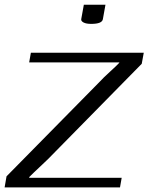

<svg xmlns="http://www.w3.org/2000/svg" viewBox="-20 -812 643 832"><path d="M0 0 8.3 -47.9 414.6 -460.4Q423.8 -471.2 457.8 -502.4Q491.7 -533.7 496.6 -539.6L497.1 -541.5H106.4L113.8 -583.5H603L594.2 -535.6L188.5 -123Q181.6 -116.2 162.4 -98.1Q143.1 -80.1 127.2 -64.9Q111.3 -49.8 106.9 -44.9L106.4 -41.5H507.3L500 0ZM343.3 -791.5H437L425.8 -729Q422.4 -708.5 375.5 -708.5Q353.5 -708.5 342 -714.6Q330.6 -720.7 332 -729Z"/></svg>

Font: Resagnicto
Style: Italic
Weight: 500
Italic angle: -10°
Version: Version 0.999